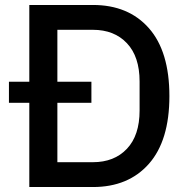

<svg xmlns="http://www.w3.org/2000/svg" viewBox="-20 -753 760 773"><path d="M98 0V-339H16V-424H98V-733H354Q497 -733 579.5 -639.5Q662 -546 662 -366Q662 -187 579.5 -93.5Q497 0 354 0ZM354 -100Q440 -100 491 -154Q542 -208 542 -308V-425Q542 -525 491 -579Q440 -633 354 -633H211V-424H348V-339H211V-100Z"/></svg>

Font: IBM Plex Sans JP Medm
Style: Regular
Weight: 500
Designer: Mike Abbink; Paul van der Laan; Pieter van Rosmalen; Wujin Sim; Yejin Wi; Jinhee Kim; Boomi Park; Yona Kim; Kichan Ma
Foundry: Sandoll Inc.
Version: Version 1.002